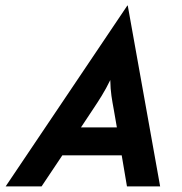

<svg xmlns="http://www.w3.org/2000/svg" viewBox="-64 -667 653 687"><path d="M-43.8 0 391.7 -647.2H393.1L509 0H390.3L371.5 -111.1H159L84.7 0ZM225.7 -211.1H354.2L343.1 -275Q338.2 -300.7 334.7 -324.7Q331.2 -348.6 330.6 -380.6Q315.3 -349.3 300.3 -325Q285.4 -300.7 268.1 -275Z"/></svg>

Font: Afacad
Style: Bold Italic
Weight: 700
Italic angle: -14°
Designer: Kristian Moeller
Foundry: Dicotype
Version: Version 1.000; ttfautohint (v1.8.4.7-5d5b)